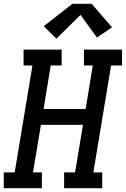

<svg xmlns="http://www.w3.org/2000/svg" viewBox="-29 -998 667 1018"><path d="M-9 0V-84H49L143 -651H96V-735H298V-651H240L202 -420H425L463 -651H416V-735H618V-651H560L466 -84H513V0H311V-84H369L411 -336H188L146 -84H193V0ZM270 -793 203 -859 355 -978H457L565 -853L485 -799L398 -919Z"/></svg>

Font: Iosevka Etoile Medium Oblique
Style: Regular
Weight: 500
Italic angle: -9°
Designer: Belleve Invis
Foundry: Belleve Invis
Version: Version 15.5.2; ttfautohint (v1.8.4)